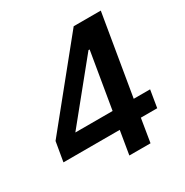

<svg xmlns="http://www.w3.org/2000/svg" viewBox="-162 -829 923 959"><g transform="rotate(-30 300.0 -349.0)"><path d="M433.2 0 455.3 -134.9H549.7L566.1 -234.4H471.6L549.4 -698.2H393.1L28.1 -247.2L8.9 -134.9H333.5L311.1 0ZM134.9 -234.4 397.4 -557.9H404.1L349.8 -234.4Z"/></g></svg>

Font: Margiela Mono Italic SmBold It
Style: Regular
Weight: 600
Designer: Mike Abbink, Paul van der Laan, Pieter van Rosmalen
Foundry: Bold Monday
Version: Version 2.003 2021